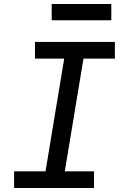

<svg xmlns="http://www.w3.org/2000/svg" viewBox="-20 -946 640 966"><path d="M51 0V-84H209L303 -651H156V-735H558V-651H400L306 -84H453V0ZM540 -844H240V-926H540Z"/></svg>

Font: Iosevka Slab MdExObl
Style: Regular
Weight: 500
Width: 7
Italic angle: -9°
Monospace: yes
Designer: Belleve Invis
Foundry: Belleve Invis
Version: Version 11.1.1; ttfautohint (v1.8.3)